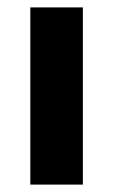

<svg xmlns="http://www.w3.org/2000/svg" viewBox="-20 -499 307 519"><path d="M62 0V-479H204V0Z"/></svg>

Font: Narnoor ExtraBold
Style: Regular
Weight: 800
Designer: S. Sridhar Murthy
Foundry: SIL International
Version: Version 3.000